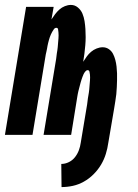

<svg xmlns="http://www.w3.org/2000/svg" viewBox="-39 -548 559 780"><path d="M211 212 210 118Q226 118 241 110.5Q256 103 266 90Q276 77 281.5 62Q287 47 289 32L315 -124Q316 -130 316.5 -136Q317 -142 318 -148Q319 -154 320 -160Q321 -166 322 -172Q323 -178 323.5 -184Q324 -190 324.5 -196.5Q325 -203 325.5 -209Q326 -215 326.5 -221Q327 -227 327 -233Q327 -239 326.5 -244.5Q326 -250 324.5 -256.5Q323 -263 317 -263Q312 -263 307.5 -257.5Q303 -252 300.5 -246.5Q298 -241 296 -235.5Q294 -230 292 -224Q290 -218 288.5 -212.5Q287 -207 285.5 -201Q284 -195 282.5 -189.5Q281 -184 279.5 -178Q278 -172 277 -166.5Q276 -161 275 -155L250 0H138L187 -296Q188 -302 189 -308Q190 -314 190.5 -320Q191 -326 192 -332Q193 -338 194 -344Q195 -350 195.5 -356Q196 -362 196.5 -368Q197 -374 197.5 -380Q198 -386 198.5 -392Q199 -398 199 -404Q199 -410 198.5 -416Q198 -422 197 -428.5Q196 -435 190 -435Q184 -435 180 -429.5Q176 -424 173 -418.5Q170 -413 167.5 -407.5Q165 -402 163 -396Q161 -390 159.5 -384.5Q158 -379 156.5 -373Q155 -367 154 -361.5Q153 -356 152 -350Q151 -344 149.5 -338Q148 -332 147 -327L93 0H-19L67 -520H179L170 -469Q177 -480 185 -490.5Q193 -501 202.5 -509.5Q212 -518 224.5 -523Q237 -528 249 -528Q265 -528 277.5 -517.5Q290 -507 296 -492.5Q302 -478 304.5 -462Q307 -446 308 -430Q309 -414 309 -397.5Q309 -381 307.5 -364Q306 -347 304 -330.5Q302 -314 299 -297Q306 -308 313.5 -318.5Q321 -329 331 -337.5Q341 -346 353.5 -351Q366 -356 378 -356Q392 -356 403 -348.5Q414 -341 420 -329.5Q426 -318 429.5 -304.5Q433 -291 434.5 -277.5Q436 -264 436.5 -250Q437 -236 436.5 -222Q436 -208 435.5 -194Q435 -180 433.5 -165.5Q432 -151 429.5 -137Q427 -123 425 -109L401 32Q398 54 391 77Q384 100 371.5 121Q359 142 341 160Q323 178 301.5 190Q280 202 257 207Q234 212 211 212Z"/></svg>

Font: Iosevka Curly Heavy
Style: Italic
Weight: 900
Italic angle: -9°
Monospace: yes
Designer: Belleve Invis
Foundry: Belleve Invis
Version: Version 22.1.2; ttfautohint (v1.8.4)